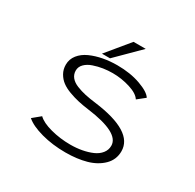

<svg xmlns="http://www.w3.org/2000/svg" viewBox="-147 -818 1004 989"><g transform="rotate(30 355.0 -323.5)"><path d="M266 -524 376.5 -658H449L314 -524ZM357 11Q279.5 11 213.5 -7Q147.5 -25 115 -53.5L160.5 -91Q185 -66.5 241.2 -51.5Q297.5 -36.5 358.5 -36.5Q394.5 -36.5 427 -42.5Q459.5 -48.5 486.5 -60.2Q513.5 -72 529.2 -91.8Q545 -111.5 545 -137Q545 -214.5 347.5 -240Q313.5 -244.5 285.8 -250.8Q258 -257 228.2 -268Q198.5 -279 178.8 -293.8Q159 -308.5 146 -331.2Q133 -354 133 -382Q133 -415 153.5 -440.8Q174 -466.5 208 -481.8Q242 -497 282 -504.5Q322 -512 365 -512Q443 -512 503.5 -490.2Q564 -468.5 579.5 -442.5L535 -407Q518.5 -433.5 468 -449.2Q417.5 -465 365 -465Q337 -465 309 -460.8Q281 -456.5 253.8 -447.2Q226.5 -438 209.5 -421Q192.5 -404 192.5 -381.5Q192.5 -359 206.2 -342Q220 -325 246 -314.5Q272 -304 299.5 -298Q327 -292 364 -287.5Q604.5 -256.5 604.5 -138.5Q604.5 -88.5 569.5 -54Q534.5 -19.5 480 -4.2Q425.5 11 357 11Z"/></g></svg>

Font: League Mono UltraLight
Style: Regular
Weight: 200
Width: 6
Designer: Tyler Finck
Foundry: The League of Moveable Type / Tyler Finck
Version: Version 2.210